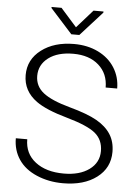

<svg xmlns="http://www.w3.org/2000/svg" viewBox="-60 -949 713 1004"><g transform="rotate(5 296.0 -446.5)"><path d="M492.2 -174.8Q492.2 -233.9 450.7 -268.3Q409.2 -302.7 298.8 -333.7Q188.5 -364.7 137.7 -401.4Q65.4 -453.1 65.4 -537.1Q65.4 -618.7 132.6 -669.7Q199.7 -720.7 304.2 -720.7Q375 -720.7 430.9 -693.4Q486.8 -666 517.6 -617.2Q548.3 -568.4 548.3 -508.3H487.8Q487.8 -581.1 438 -625.2Q388.2 -669.4 304.2 -669.4Q222.7 -669.4 174.3 -633.1Q126 -596.7 126 -538.1Q126 -483.9 169.4 -449.7Q212.9 -415.5 308.6 -389.4Q404.3 -363.3 453.6 -335.2Q502.9 -307.1 527.8 -268.1Q552.7 -229 552.7 -175.8Q552.7 -91.8 485.6 -41Q418.5 9.8 308.6 9.8Q233.4 9.8 170.7 -17.1Q107.9 -43.9 75.4 -92.3Q43 -140.6 43 -203.1H103Q103 -127.9 159.2 -84.5Q215.3 -41 308.6 -41Q391.6 -41 441.9 -77.6Q492.2 -114.3 492.2 -174.8ZM305.7 -808.6 389.6 -903.3H441.9V-897.5L326.7 -770H284.7L169.4 -897.9V-903.3H221.7Z"/></g></svg>

Font: SteelSelectRoboto
Style: Regular
Weight: 300
Designer: Google
Version: Version 2.137; 2017